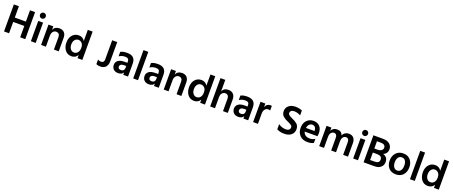

<svg xmlns="http://www.w3.org/2000/svg" viewBox="179 -2613 10625 4502"><g transform="rotate(20 5491.5 -361.5)"><path d="M600 0H473V-283H196V0H70V-674H196V-392H473V-674H600Z M800 -731Q830 -731 851 -710Q872 -689 872 -658.5Q872 -628 851 -607Q830 -586 800 -586Q770 -586 749 -607Q728 -628 728 -658.5Q728 -689 749 -710Q770 -731 800 -731ZM860 0H740V-507H860Z M1435 0H1315V-312Q1315 -362 1291 -387.5Q1267 -413 1223 -413Q1179 -413 1147 -376.5Q1115 -340 1115 -272V0H995V-507H1115V-420Q1158 -513 1271 -513Q1347 -513 1391 -467Q1435 -421 1435 -337Z M2024 0H1904V-79Q1852 7 1751 7Q1650 7 1591.5 -69Q1533 -145 1533 -259Q1533 -373 1594.5 -443.5Q1656 -514 1753.5 -514Q1851 -514 1904 -429V-707H2024ZM1777.5 -412Q1727 -412 1691.5 -369.5Q1656 -327 1656 -254.5Q1656 -182 1691 -139Q1726 -96 1779 -96Q1832 -96 1868 -137.5Q1904 -179 1904 -257Q1904 -335 1866 -373.5Q1828 -412 1777.5 -412Z M2650 -192Q2650 -97 2602 -48Q2554 1 2470 1Q2407 1 2367 -20V-134Q2405 -110 2447 -110Q2524 -110 2524 -192V-673H2650Z M2913 4Q2841 4 2798.5 -38Q2756 -80 2756 -148Q2756 -216 2810 -257Q2864 -298 2966 -298H3040V-329Q3040 -371 3018 -393Q2996 -415 2943 -415Q2862 -415 2794 -370V-481Q2851 -516 2958 -516Q3164 -516 3164 -324V0H3045V-61Q3010 4 2913 4ZM2955 -85Q2995 -85 3017.5 -108.5Q3040 -132 3040 -170V-218H2978Q2931 -218 2906 -198.5Q2881 -179 2881 -149Q2881 -85 2955 -85Z M3413 0H3293V-707H3413Z M3680 4Q3608 4 3565.5 -38Q3523 -80 3523 -148Q3523 -216 3577 -257Q3631 -298 3733 -298H3807V-329Q3807 -371 3785 -393Q3763 -415 3710 -415Q3629 -415 3561 -370V-481Q3618 -516 3725 -516Q3931 -516 3931 -324V0H3812V-61Q3777 4 3680 4ZM3722 -85Q3762 -85 3784.5 -108.5Q3807 -132 3807 -170V-218H3745Q3698 -218 3673 -198.5Q3648 -179 3648 -149Q3648 -85 3722 -85Z M4495 0H4375V-312Q4375 -362 4351 -387.5Q4327 -413 4283 -413Q4239 -413 4207 -376.5Q4175 -340 4175 -272V0H4055V-507H4175V-420Q4218 -513 4331 -513Q4407 -513 4451 -467Q4495 -421 4495 -337Z M5084 0H4964V-79Q4912 7 4811 7Q4710 7 4651.5 -69Q4593 -145 4593 -259Q4593 -373 4654.5 -443.5Q4716 -514 4813.5 -514Q4911 -514 4964 -429V-707H5084ZM4837.5 -412Q4787 -412 4751.5 -369.5Q4716 -327 4716 -254.5Q4716 -182 4751 -139Q4786 -96 4839 -96Q4892 -96 4928 -137.5Q4964 -179 4964 -257Q4964 -335 4926 -373.5Q4888 -412 4837.5 -412Z M5654 0H5534V-311Q5534 -359 5509.5 -386Q5485 -413 5444 -413Q5403 -413 5368.5 -380Q5334 -347 5334 -272V0H5214V-707H5334V-421Q5375 -513 5489 -513Q5563 -513 5608.5 -466.5Q5654 -420 5654 -332Z M5911 4Q5839 4 5796.5 -38Q5754 -80 5754 -148Q5754 -216 5808 -257Q5862 -298 5964 -298H6038V-329Q6038 -371 6016 -393Q5994 -415 5941 -415Q5860 -415 5792 -370V-481Q5849 -516 5956 -516Q6162 -516 6162 -324V0H6043V-61Q6008 4 5911 4ZM5953 -85Q5993 -85 6015.5 -108.5Q6038 -132 6038 -170V-218H5976Q5929 -218 5904 -198.5Q5879 -179 5879 -149Q5879 -85 5953 -85Z M6406 0H6285L6286 -507H6406V-417Q6441 -511 6534 -511Q6555 -511 6568 -508V-392Q6545 -402 6517 -402Q6468 -402 6437 -362Q6406 -322 6406 -262Z M6876 -35V-164Q6962 -102 7064 -102Q7110 -102 7138 -124.5Q7166 -147 7166 -185Q7166 -203 7159 -217Q7152 -231 7130 -245Q7088 -273 7035 -294Q6998 -311 6975 -324.5Q6952 -338 6925 -361Q6871 -407 6871 -491Q6871 -575 6934.5 -627Q6998 -679 7098 -679Q7198 -679 7267 -646V-524Q7192 -569 7107 -569Q7060 -569 7033.5 -548Q7007 -527 7007 -494Q7007 -461 7035.5 -439.5Q7064 -418 7112.5 -396Q7161 -374 7186 -360.5Q7211 -347 7240 -323Q7299 -275 7299 -187Q7299 -99 7234.5 -45.5Q7170 8 7060.5 8Q6951 8 6876 -35Z M7497 -295H7710V-310Q7708 -359 7683.5 -388.5Q7659 -418 7614 -418Q7569 -418 7537.5 -386.5Q7506 -355 7497 -295ZM7639 5Q7518 5 7448 -67Q7378 -139 7378 -256.5Q7378 -374 7444 -443Q7510 -512 7609 -512Q7708 -512 7766 -452Q7824 -392 7824 -277Q7824 -249 7817 -205H7499Q7512 -150 7553.5 -121Q7595 -92 7666 -92Q7737 -92 7792 -132V-28Q7739 5 7639 5Z M8653 0H8532V-311Q8532 -413 8454 -413Q8415 -413 8384.5 -379Q8354 -345 8354 -272V0H8233V-311Q8233 -413 8155 -413Q8116 -413 8085 -379Q8054 -345 8054 -272V0H7934V-507H8054V-427Q8097 -513 8202.5 -513Q8308 -513 8341 -417Q8361 -463 8401 -488Q8441 -513 8492 -513Q8569 -513 8611 -466.5Q8653 -420 8653 -334Z M8842 -731Q8872 -731 8893 -710Q8914 -689 8914 -658.5Q8914 -628 8893 -607Q8872 -586 8842 -586Q8812 -586 8791 -607Q8770 -628 8770 -658.5Q8770 -689 8791 -710Q8812 -731 8842 -731ZM8902 0H8782V-507H8902Z M9271 -289H9168V-103H9276Q9397 -103 9397 -195Q9397 -289 9271 -289ZM9265 -571H9168V-390H9244Q9312 -390 9346 -417Q9380 -444 9380 -484.5Q9380 -525 9351.5 -548Q9323 -571 9265 -571ZM9315 0H9042V-674H9281Q9389 -674 9449 -623Q9509 -572 9509 -491Q9509 -436 9479 -395.5Q9449 -355 9402 -342Q9456 -329 9491 -289.5Q9526 -250 9526 -176Q9526 -102 9470 -51Q9414 0 9315 0Z M9848.5 -417Q9789 -417 9758.5 -370Q9728 -323 9728 -252.5Q9728 -182 9759 -135Q9790 -88 9848 -88Q9906 -88 9936 -134Q9966 -180 9966 -252Q9966 -324 9937 -370.5Q9908 -417 9848.5 -417ZM9849.5 -515Q9963 -515 10027 -441.5Q10091 -368 10091 -254Q10091 -140 10026.5 -66Q9962 8 9846.5 8Q9731 8 9666.5 -64Q9602 -136 9602 -250Q9602 -364 9669 -439.5Q9736 -515 9849.5 -515Z M10319 0H10199V-707H10319Z M10918 0H10798V-79Q10746 7 10645 7Q10544 7 10485.5 -69Q10427 -145 10427 -259Q10427 -373 10488.5 -443.5Q10550 -514 10647.5 -514Q10745 -514 10798 -429V-707H10918ZM10671.5 -412Q10621 -412 10585.5 -369.5Q10550 -327 10550 -254.5Q10550 -182 10585 -139Q10620 -96 10673 -96Q10726 -96 10762 -137.5Q10798 -179 10798 -257Q10798 -335 10760 -373.5Q10722 -412 10671.5 -412Z"/></g></svg>

Font: Hind Jalandhar SemiBold
Style: Regular
Weight: 600
Designer: Namrata Goyal
Foundry: Indian Type Foundry
Version: Version 0.702;PS 1.0;hotconv 1.0.81;makeotf.lib2.5.63406